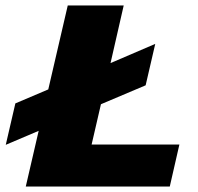

<svg xmlns="http://www.w3.org/2000/svg" viewBox="-20 -680 721 700"><path d="M314 -153H634L599 0H74L121 -203L1 -152L36 -303L156 -354L227 -660H431L383 -450L546 -520L511 -369L348 -300Z"/></svg>

Font: Work Sans ExtraBold
Style: Italic
Weight: 800
Italic angle: -13°
Designer: Wei Huang
Foundry: Wei Huang
Version: Version 2.012; ttfautohint (v1.8.3)